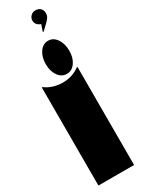

<svg xmlns="http://www.w3.org/2000/svg" viewBox="-230 -884 663 905"><g transform="rotate(-30 102.0 -432.0)"><path d="M199 0H5V-534H8Q49 -504 104 -504Q155 -504 196 -534H199ZM76 -619Q76 -581 94 -555.5Q112 -530 140 -530Q168 -530 186 -555.5Q204 -581 204 -619Q204 -658 186 -684Q168 -710 140 -710Q112 -710 94 -684Q76 -658 76 -619ZM197 -829Q197 -815 191 -805.5Q185 -796 171 -783L144 -757L140 -759L152 -794Q124 -804 124 -829Q124 -843 134.5 -853.5Q145 -864 160 -864Q177 -864 187 -854Q197 -844 197 -829Z"/></g></svg>

Font: FFF_tuoi-tre Black
Style: Regular
Weight: 900
Designer: bBox Type GmbH
Foundry: bBox Type GmbH
Version: Version 1.001